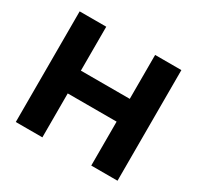

<svg xmlns="http://www.w3.org/2000/svg" viewBox="-145 -839 1035 1007"><g transform="rotate(30 372.5 -335.0)"><path d="M64 -670V0H225V-266H521V0H680V-670H521V-404H225V-670Z"/></g></svg>

Font: LT Wave Text Black
Style: Regular
Weight: 900
Designer: Daniel Lyons
Version: Version 2.5 (Glyphs App)